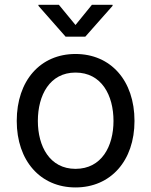

<svg xmlns="http://www.w3.org/2000/svg" viewBox="-20 -781 640 812"><path d="M299.3 11.7C448.2 11.7 548.8 -101.1 548.8 -269.5C548.8 -440.4 448.2 -552.7 299.3 -552.7C150.9 -552.7 50.8 -440.4 50.8 -269.5C50.8 -101.1 150.9 11.7 299.3 11.7ZM299.3 -66.9C190.4 -66.9 140.1 -162.1 140.1 -269.5C140.1 -378.4 190.4 -474.1 299.3 -474.1C409.7 -474.1 460 -377.9 460 -269.5C460 -162.1 409.7 -66.9 299.3 -66.9ZM229 -760.7H142.6V-756.3L257.3 -626H340.8L456.1 -756.3V-760.7H368.7L299.3 -675.3Z"/></svg>

Font: Raveo
Style: Regular
Weight: 400
Designer: Jakub Foglar, Rasmus Andersson (Inter)
Foundry: Jakubfoglar.com
Version: Version 1.100;Glyphs 3.2.3 (3260)